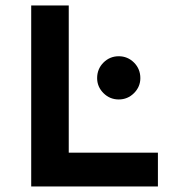

<svg xmlns="http://www.w3.org/2000/svg" viewBox="-20 -674 642 694"><path d="M92.8 0V-654.3H228.5V-122.1H550.8V0ZM409.2 -314.5Q377 -314.5 354 -337.4Q331.1 -360.4 331.1 -391.6Q331.1 -424.8 354 -447.8Q377 -470.7 409.2 -470.7Q441.4 -470.7 464.4 -447.8Q487.3 -424.8 487.3 -391.6Q487.3 -360.4 464.4 -337.4Q441.4 -314.5 409.2 -314.5Z"/></svg>

Font: Sen
Style: Bold
Weight: 700
Designer: Kosal Sen, Philatype
Foundry: Philatype
Version: Version 2.000;gftools[0.9.31]